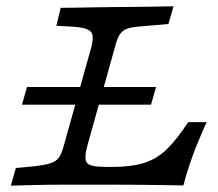

<svg xmlns="http://www.w3.org/2000/svg" viewBox="-20 -591 694 612"><path d="M50 -257.3 66.1 -313.7H477.4L461.3 -257.3ZM186.3 -2.4Q161.3 -2.4 131 -2Q100.8 -1.6 70.6 -0.8Q40.3 0 14.5 0.8L30.6 -55.6L84.7 -60.5Q121 -64.5 139.5 -70.2Q158.1 -75.8 167.3 -88.3Q176.6 -100.8 183.1 -125.8L271.8 -443.5Q277.4 -466.9 274.6 -479.8Q271.8 -492.7 255.2 -498.8Q238.7 -504.8 201.6 -506.5L159.7 -508.9L173.4 -566.1Q191.1 -566.1 220.2 -566.5Q249.2 -566.9 282.3 -567.7Q315.3 -568.5 343.5 -568.5H344.4H345.2Q373.4 -568.5 404.4 -569Q435.5 -569.4 468.5 -569.8Q501.6 -570.2 533.1 -571L516.9 -514.5L425 -506.5Q400 -504.8 385.5 -499.6Q371 -494.4 362.5 -482.3Q354 -470.2 347.6 -445.2L258.9 -128.2Q246.8 -84.7 257.3 -71.8Q267.7 -58.9 316.9 -58.9H337.1Q397.6 -58.9 438.3 -71.4Q479 -83.9 511.3 -114.9Q543.5 -146 579.8 -201.6H638.7Q610.5 -139.5 593.5 -92.7Q576.6 -46 564.5 0Q529 -0.8 493.5 -1.2Q458.1 -1.6 419 -2Q379.8 -2.4 331.5 -2.4H190.3Z"/></svg>

Font: Playfair 5pt SemiExpanded Light
Style: Italic
Weight: 300
Width: 6
Italic angle: -15.6°
Designer: Claus Eggers Sørensen
Foundry: Claus Eggers Sørensen
Version: Version 2.203